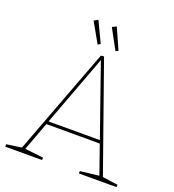

<svg xmlns="http://www.w3.org/2000/svg" viewBox="-155 -1002 1015 1122"><g transform="rotate(20 352.0 -441.5)"><path d="M605 -22 596 -29 698 -15V0H464V-15L587 -29L583 -22L517 -211L525 -206H179L189 -213L118 -22L113 -29L235 -15V0H6V-15L105 -29L97 -22L349 -691L368 -693ZM191 -219 185 -225H518L514 -220L356 -672H360ZM309 -745 325 -754 264 -883 239 -869ZM420 -745 436 -753 378 -883 352 -870Z"/></g></svg>

Font: Bitter Thin
Style: Regular
Weight: 100
Designer: Sol Matas, and Bitter project Authors
Foundry: Sol Matas
Version: Version 2.002